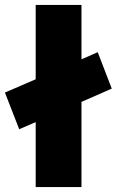

<svg xmlns="http://www.w3.org/2000/svg" viewBox="-21 -760 474 780"><path d="M310 -346V0H124V-264L57 -235L-1 -384L124 -438V-740H310V-519L376 -548L433 -400Z"/></svg>

Font: Mach ExtraBold
Style: Regular
Weight: 800
Version: Version 1.002